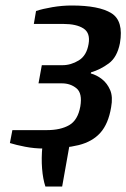

<svg xmlns="http://www.w3.org/2000/svg" viewBox="-20 -533 459 698"><path d="M145 145Q136 118 133 80Q130 42 134 0L238 -35L206 145ZM140 7Q105 7 71.5 0.5Q38 -6 16 -13L25 -60H151Q200 -60 231.5 -78Q263 -96 272 -146Q280 -194 258 -212Q236 -230 205 -230H120L132 -296H207Q238 -296 266.5 -313.5Q295 -331 302 -373Q309 -413 283.5 -429.5Q258 -446 210 -446H103L111 -493Q135 -501 170.5 -507Q206 -513 241 -513Q340 -513 385 -485Q430 -457 416 -376Q406 -325 375.5 -302.5Q345 -280 311 -270L310 -266Q332 -260 351 -245Q370 -230 380.5 -205.5Q391 -181 384 -143Q374 -83 345 -50.5Q316 -18 266 -5.5Q216 7 140 7Z"/></svg>

Font: Cuprum SemiBold
Style: Italic
Weight: 600
Italic angle: -10°
Version: Version 3.000